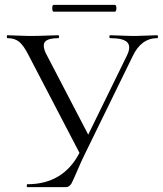

<svg xmlns="http://www.w3.org/2000/svg" viewBox="-20 -770 670 790"><path d="M201 -722Q195 -722 195 -736Q195 -750 201 -750H452Q459 -750 459 -736Q459 -722 452 -722ZM627 -625Q630 -625 630 -619Q630 -613 627 -613Q561 -613 526 -539L332 -142Q320 -118 309.5 -94Q299 -70 293.5 -57.5Q288 -45 282.5 -32.5Q277 -20 274 -15Q271 -10 266.5 -6Q262 -2 257.5 -1Q253 0 245 0H93Q90 0 90 -6Q90 -12 93 -12Q240 -12 307 -141L98 -542Q78 -582 59.5 -597.5Q41 -613 11 -613Q8 -613 8 -619Q8 -625 11 -625Q24 -625 52.5 -623.5Q81 -622 101 -622Q133 -622 171 -623.5Q209 -625 220 -625Q223 -625 223 -619Q223 -613 220 -613Q180 -613 166.5 -599.5Q153 -586 168 -552L343 -216L503 -543Q520 -579 503.5 -596Q487 -613 433 -613Q430 -613 430 -619Q430 -625 433 -625Q447 -625 479 -623.5Q511 -622 536 -622Q555 -622 582.5 -623.5Q610 -625 627 -625Z"/></svg>

Font: Cormorant Infant
Style: Regular
Weight: 400
Designer: Christian Thalmann (Catharsis Fonts)
Version: Version 1.000;PS 002.000;hotconv 1.0.88;makeotf.lib2.5.64775